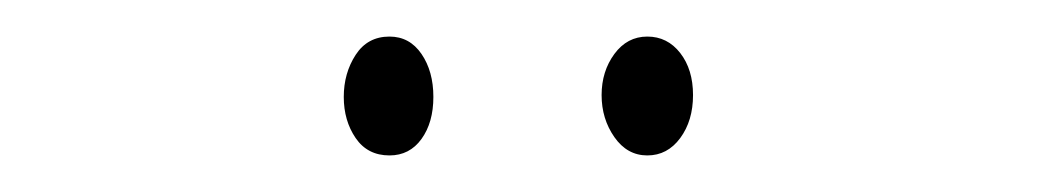

<svg xmlns="http://www.w3.org/2000/svg" viewBox="-20 -716 568 105"><path d="M168 -663Q168 -676 174.5 -686Q181 -696 193 -696Q204 -696 210.5 -686.5Q217 -677 217 -663Q217 -649 210.5 -640Q204 -631 193 -631Q181 -631 174.5 -640.5Q168 -650 168 -663ZM309 -664Q309 -677 316 -686.5Q323 -696 334 -696Q345 -696 352 -687Q359 -678 359 -664Q359 -650 352 -640.5Q345 -631 334 -631Q323 -631 316 -641Q309 -651 309 -664Z"/></svg>

Font: Noto Sans Thai Looped ExtraCondensed Thin
Style: Regular
Weight: 100
Width: 2
Designer: Sasikarn Vongin, Ben Mitchell
Foundry: The Fontpad Ltd
Version: Version 1.001; ttfautohint (v1.8.4.7-5d5b)